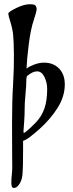

<svg xmlns="http://www.w3.org/2000/svg" viewBox="-20 -662 354 926"><path d="M292.5 -254.9Q292.5 -197.3 258.1 -142.3Q223.6 -87.4 170.7 -40Q117.7 7.3 97.7 15.1Q94.2 16.6 91.3 17.1Q91.3 33.2 91.3 63.7Q91.3 94.2 90.6 135.7Q89.8 177.2 85.9 195.8Q82 214.4 70.8 229.5Q59.6 244.6 47.1 244.6Q34.7 244.6 34.7 221.7Q34.7 198.7 36.9 181.2Q39.1 163.6 39.1 145Q39.1 126.5 38.6 81.5Q38.1 36.6 38.1 -68.4Q38.1 -173.3 43 -253.9Q47.9 -334.5 47.1 -400.4Q46.4 -466.3 43.2 -495.6Q40 -524.9 30 -556.6Q20 -588.4 20 -596.2Q20 -604.5 57.9 -623Q95.7 -641.6 124 -641.6Q147.5 -641.6 152.1 -634Q156.7 -626.5 156.7 -619.6Q156.7 -605.5 142.3 -563.5Q127.9 -521.5 118.7 -447.8Q109.4 -374 107.9 -331.5Q120.1 -341.3 145 -350.6Q169.9 -359.9 191.9 -359.9Q237.3 -359.9 264.9 -331.5Q292.5 -303.2 292.5 -254.9ZM207.5 -232.9Q207.5 -263.7 194.3 -290.8Q181.2 -317.9 158.7 -317.9Q137.7 -317.9 111.3 -295.9Q107.9 -293.5 107.4 -282.7Q106.9 -248.5 102.8 -205.8Q98.6 -163.1 98.9 -136Q99.1 -108.9 96.7 -76.9Q94.2 -44.9 93.3 -30.3Q92.3 -17.1 99.1 -22.5Q125.5 -42.5 153.1 -71.5Q180.7 -100.6 194.1 -138.4Q207.5 -176.3 207.5 -232.9Z"/></svg>

Font: Eadui
Style: Medium
Weight: 500
Designer: Peter S. Baker
Version: Version 1.1